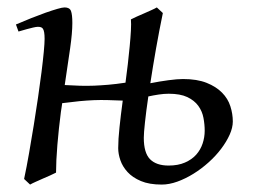

<svg xmlns="http://www.w3.org/2000/svg" viewBox="-20 -477 681 517"><path d="M434.1 -31.2Q459.5 -31.2 478 -39.3Q496.6 -47.4 508.3 -60.5Q520 -73.7 525.6 -90.6Q531.2 -107.4 531.2 -125Q531.2 -142.1 527.8 -159.9Q524.4 -177.7 513.9 -192.1Q503.4 -206.5 484.4 -215.6Q465.3 -224.6 434.1 -224.6Q421.4 -224.6 407 -222.4Q392.6 -220.2 379.4 -217.3Q373.5 -177.2 370.4 -147.9Q367.2 -118.7 367.2 -106Q367.2 -65.4 384 -48.3Q400.9 -31.2 434.1 -31.2ZM144 -175.8Q141.1 -153.8 138.7 -131.1Q136.2 -108.4 134.5 -86.9Q132.8 -65.4 131.8 -46.1Q130.9 -26.9 130.9 -12.2Q124.5 -8.8 115 -4.6Q105.5 -0.5 95.5 3.9Q85.4 8.3 76.2 12.5Q66.9 16.6 61 20L44.9 4.9Q51.8 -27.3 58.3 -64.9Q64.9 -102.5 71 -140.4Q77.1 -178.2 82.5 -215.1Q87.9 -252 91.8 -283Q95.7 -314 97.9 -337.4Q100.1 -360.8 100.1 -372.1Q100.1 -383.3 98.9 -389.9Q97.7 -396.5 95.5 -399.7Q93.3 -402.8 89.8 -403.8Q86.4 -404.8 82 -404.8Q77.6 -404.8 69.1 -402.8Q60.5 -400.9 51.8 -398.4Q41.5 -395.5 29.8 -392.1L22.9 -411.1Q43.5 -419.9 64.2 -428.2Q85 -436.5 103 -442.9Q121.1 -449.2 134.5 -453.1Q147.9 -457 153.8 -457Q167.5 -457 171.1 -447.5Q174.8 -438 174.8 -415Q174.8 -388.7 168.9 -347.2Q163.1 -305.7 154.3 -248Q177.2 -246.6 196 -246.1Q214.8 -245.6 233.4 -246.3Q252 -247.1 272 -248.8Q292 -250.5 317.9 -254.4Q321.3 -278.8 324.2 -304.4Q327.1 -330.1 329.3 -353Q331.5 -376 332.5 -394.8Q333.5 -413.6 332.5 -424.8Q338.9 -428.2 348.4 -432.4Q357.9 -436.5 367.9 -440.9Q377.9 -445.3 387.2 -449.5Q396.5 -453.6 402.3 -457L418.5 -441.9Q408.7 -394.5 400.1 -345.9Q391.6 -297.4 384.8 -252.9Q409.7 -257.8 433.6 -261Q457.5 -264.2 472.7 -264.2Q510.7 -264.2 536.4 -253.9Q562 -243.7 577.9 -227.5Q593.8 -211.4 600.3 -190.9Q606.9 -170.4 606.9 -149.9Q606.9 -133.3 598.4 -114.3Q589.8 -95.2 575.4 -76.2Q561 -57.1 541.7 -39.8Q522.5 -22.5 501.2 -9.3Q480 3.9 457.8 12Q435.5 20 415.5 20Q381.8 20 359.4 10.5Q336.9 1 323.5 -13.7Q310.1 -28.3 304.2 -45.4Q298.3 -62.5 298.3 -78.1Q298.3 -101.6 301.8 -134.3Q305.2 -167 310.5 -206.1Q288.1 -207 269.8 -207.5Q251.5 -208 232.9 -207.3Q214.4 -206.5 194.1 -204.6Q173.8 -202.6 147.5 -199.2Q146.5 -193.4 145.8 -187.5Q145 -181.6 144 -175.8Z"/></svg>

Font: Gentium Plus Cyr
Style: Italic
Weight: 400
Italic angle: -8°
Designer: J. Victor Gaultney, Annie Olsen, Iska Routamaa, Becca Hirsbrunner
Foundry: SIL International
Version: Version 5.000